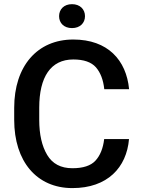

<svg xmlns="http://www.w3.org/2000/svg" viewBox="-20 -915 693 944"><path d="M492.2 -231.4C486.8 -185.1 472.2 -149.9 449.2 -125C426.3 -100.1 388.2 -87.9 335.9 -87.9C278.8 -87.9 237.8 -109.9 211.9 -153.3C186 -196.8 172.9 -253.9 172.9 -325.7V-385.7C172.9 -536.6 229.5 -622.6 340.3 -622.6C391.6 -622.6 428.7 -609.9 451.7 -584C474.1 -558.1 487.8 -522.5 492.7 -476.6H614.7C601.1 -619.1 510.3 -720.7 340.3 -720.7C163.1 -720.7 49.8 -589.8 49.8 -384.8V-325.7C49.8 -121.6 160.2 9.8 335.9 9.8C508.3 9.8 602.5 -91.3 614.3 -231.4ZM270.5 -835.4C270.5 -801.8 294.4 -776.9 334 -776.9C373.5 -776.9 397.9 -801.8 397.9 -835.4C397.9 -869.1 373.5 -894.5 334 -894.5C294.4 -894.5 270.5 -869.1 270.5 -835.4Z"/></svg>

Font: Vazirmatn Medium
Style: Regular
Weight: 500
Designer: Saber Rastikerdar
Foundry: Saber Rastikerdar
Version: Version 33.003